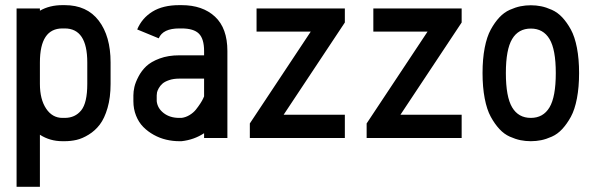

<svg xmlns="http://www.w3.org/2000/svg" viewBox="-20 -532 2291 740"><path d="M133.8 188H43.9V-208.5V-291.5V-499.5H133.8V-490.7Q170.9 -512.2 220.7 -512.2H229.5Q314.9 -512.2 360.6 -452.4Q406.2 -392.6 406.2 -291.5V-208.5Q406.2 -156.2 394.5 -116Q382.8 -75.7 364.7 -52Q346.7 -28.3 322 -13.2Q297.4 2 275.1 7.1Q252.9 12.2 229.5 12.2H220.7Q172.4 12.2 133.8 -12.7ZM133.8 -208.5Q133.8 -149.4 157.7 -113.5Q181.6 -77.6 220.7 -77.6H229.5Q269.5 -77.6 293 -106.7Q316.4 -135.7 316.4 -208.5V-291.5Q316.4 -422.4 229.5 -422.4H220.7Q133.8 -422.4 133.8 -291.5Z M679.7 -77.6Q695.8 -79.6 710.7 -88.6Q725.6 -97.7 735.1 -109.6Q744.6 -121.6 752.2 -133.3Q759.8 -145 763.2 -152.8L766.6 -160.6V-229H670.9Q648.4 -229 631.6 -223.1Q614.7 -217.3 606 -209.5Q597.2 -201.7 591.8 -191.9Q586.4 -182.1 585.2 -175.8Q584 -169.4 584 -164.6V-142.1Q586.9 -114.7 610.8 -96.2Q634.8 -77.6 670.9 -77.6ZM494.1 -164.6Q494.1 -179.2 498 -196.8Q502 -214.4 513.7 -236.8Q525.4 -259.3 543.9 -276.9Q562.5 -294.4 595.5 -306.6Q628.4 -318.8 670.9 -318.8H766.6V-335.4Q766.6 -382.3 746.6 -402.3Q726.6 -422.4 679.7 -422.4H670.9Q607.9 -422.4 591.8 -384.3L508.8 -418.5Q526.9 -461.9 567.4 -487.1Q607.9 -512.2 670.9 -512.2H679.7Q760.7 -512.2 808.6 -467.8Q856.4 -423.3 856.4 -335.4V0H766.6V-18.6Q728 6.8 679.7 12.2H670.9Q645.5 12.2 620.6 6.3Q595.7 0.5 572.8 -12.2Q549.8 -24.9 532.2 -42.7Q514.6 -60.5 504.4 -86.2Q494.1 -111.8 494.1 -142.1Z M942.9 -56.2 1177.7 -410.2H968.8V-499.5H1309.1V-445.3L1073.2 -89.8H1309.1V0H942.9Z M1393.1 -56.2 1627.9 -410.2H1418.9V-499.5H1759.3V-445.3L1523.4 -89.8H1759.3V0H1393.1Z M2203.6 -347.7Q2211.9 -304.7 2211.9 -250.5Q2211.9 -196.3 2203.6 -152.8Q2195.3 -109.4 2180.2 -81.8Q2165 -54.2 2147 -34.7Q2128.9 -15.1 2106.9 -5.4Q2085 4.4 2065.7 8.3Q2046.4 12.2 2025.9 12.2Q2005.4 12.2 1986.1 8.3Q1966.8 4.4 1944.8 -5.4Q1922.9 -15.1 1904.8 -34.7Q1886.7 -54.2 1871.6 -81.8Q1856.4 -109.4 1848.1 -152.8Q1839.8 -196.3 1839.8 -250.5Q1839.8 -304.7 1848.1 -347.7Q1856.4 -390.6 1871.6 -418.2Q1886.7 -445.8 1904.8 -465.1Q1922.9 -484.4 1944.8 -494.1Q1966.8 -503.9 1986.1 -507.8Q2005.4 -511.7 2025.9 -511.7Q2046.4 -511.7 2065.7 -507.8Q2085 -503.9 2106.9 -494.1Q2128.9 -484.4 2147 -465.1Q2165 -445.8 2180.2 -418.2Q2195.3 -390.6 2203.6 -347.7ZM1929.7 -250.5Q1929.7 -158.7 1953.9 -118.2Q1978 -77.6 2025.9 -77.6Q2073.7 -77.6 2097.9 -118.2Q2122.1 -158.7 2122.1 -250.5Q2122.1 -341.3 2097.9 -381.6Q2073.7 -421.9 2025.9 -421.9Q1978 -421.9 1953.9 -381.6Q1929.7 -341.3 1929.7 -250.5Z"/></svg>

Font: Anka/Coder Narrow
Style: Bold
Weight: 700
Width: 3
Monospace: yes
Version: Version 001.100